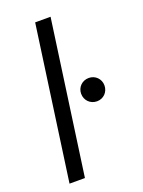

<svg xmlns="http://www.w3.org/2000/svg" viewBox="-144 -824 661 890"><g transform="rotate(-20 186.5 -378.5)"><path d="M116 0 222 -757H146L40 0ZM291 -315C323 -315 348 -340 348 -373C348 -405 323 -430 291 -430C258 -430 233 -405 233 -373C233 -340 258 -315 291 -315Z"/></g></svg>

Font: Plus Jakarta Sans
Style: Italic
Weight: 400
Italic angle: -8°
Designer: Gumpita Rahayu
Foundry: Tokotype
Version: Version 2.071;gftools[0.9.30]